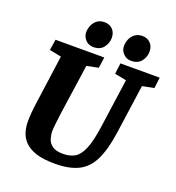

<svg xmlns="http://www.w3.org/2000/svg" viewBox="-150 -954 991 1084"><g transform="rotate(20 346.0 -412.5)"><path d="M301 11Q231 11 187 -3.5Q143 -18 119 -43Q95 -68 86 -98.5Q77 -129 77 -162Q77 -209 86 -272L127 -569L56 -583L66 -648H359L350 -583L280 -569L238 -278Q233 -241 229 -206Q225 -171 225 -159Q225 -136 232 -112.5Q239 -89 260.5 -73Q282 -57 325 -57Q365 -57 394 -73Q423 -89 443.5 -136.5Q464 -184 477 -278L518 -569L448 -583L456 -648H692L684 -583L614 -569L573 -278Q558 -171 527.5 -107.5Q497 -44 442.5 -16.5Q388 11 301 11ZM507 -682Q478 -682 459.5 -702Q441 -722 441 -748Q441 -768 449.5 -788.5Q458 -809 476 -822.5Q494 -836 521 -836Q550 -836 569 -817Q588 -798 588 -766Q588 -735 568 -708.5Q548 -682 507 -682ZM280 -682Q251 -682 232.5 -702Q214 -722 214 -748Q214 -768 222.5 -788.5Q231 -809 248.5 -822.5Q266 -836 294 -836Q323 -836 342 -817Q361 -798 361 -766Q361 -735 341 -708.5Q321 -682 280 -682Z"/></g></svg>

Font: Faustina Light ExtraBold
Style: Italic
Weight: 800
Italic angle: -8°
Version: Version 1.200